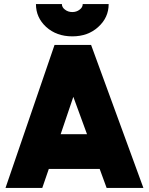

<svg xmlns="http://www.w3.org/2000/svg" viewBox="-20 -920 729 940"><path d="M277 -263 339 -446 406 -263ZM219 -93H468L502 0H682L426 -700H247L7 0H187ZM156 -900Q156 -834 206 -788Q257 -742 334 -742Q411 -742 461 -788Q512 -834 512 -900H385Q385 -884 370 -873Q355 -861 334 -861Q313 -861 298 -873Q283 -884 283 -900Z"/></svg>

Font: Unageo
Style: Black
Weight: 900
Designer: Richard Sepsi
Foundry: Richard Sepsi
Version: Version 2.000